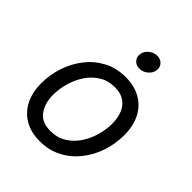

<svg xmlns="http://www.w3.org/2000/svg" viewBox="-210 -880 1020 1020"><g transform="rotate(45 300.0 -369.5)"><path d="M257.8 11.7Q191.9 11.7 144.5 -15.9Q97.2 -43.5 71.5 -93.8Q45.9 -144 45.9 -211.4Q45.9 -276.4 66.2 -337.4Q86.4 -398.4 124.8 -447Q163.1 -495.6 217.5 -524.2Q272 -552.7 340.3 -552.7Q406.2 -552.7 454.1 -525.4Q502 -498 527.6 -447.8Q553.2 -397.5 553.2 -329.1Q553.2 -263.2 532.7 -202.1Q512.2 -141.1 473.4 -92.8Q434.6 -44.4 380.1 -16.4Q325.7 11.7 257.8 11.7ZM259.8 -66.9Q310.1 -66.9 348.4 -90.3Q386.7 -113.8 412.6 -152.1Q438.5 -190.4 451.7 -236.3Q464.8 -282.2 464.8 -327.1Q464.8 -368.7 451.7 -401.9Q438.5 -435.1 410.6 -454.6Q382.8 -474.1 337.9 -474.1Q288.1 -474.1 250 -450.7Q211.9 -427.2 186 -388.7Q160.2 -350.1 147 -304Q133.8 -257.8 133.8 -212.4Q133.8 -150.9 163.6 -108.9Q193.4 -66.9 259.8 -66.9ZM359.4 -635.3Q334.5 -635.3 319.3 -652.3Q304.2 -669.4 308.1 -693.4Q312 -717.8 333 -734.6Q354 -751.5 378.9 -751.5Q404.3 -751.5 419.4 -734.6Q434.6 -717.8 430.7 -693.4Q426.8 -669.4 405.8 -652.3Q384.8 -635.3 359.4 -635.3Z"/></g></svg>

Font: Inter Variable
Style: Italic
Weight: 400
Italic angle: -9.39999°
Designer: Rasmus Andersson
Foundry: rsms
Version: Version 4.001;git-9221beed3